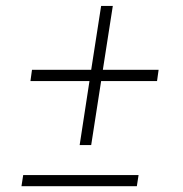

<svg xmlns="http://www.w3.org/2000/svg" viewBox="-20 -639 627 659"><path d="M333 -399.4 367.2 -618.7H327.1L293 -399.4H89.8L84.5 -360.8H287.1L253.4 -141.1H293L327.1 -360.8H519L524.4 -399.4ZM449.7 0 455.6 -38.1H59.6L53.7 0Z"/></svg>

Font: Roboto Mono ExtraLight
Style: Italic
Weight: 250
Italic angle: -10°
Monospace: yes
Designer: Google
Version: Version 3.000